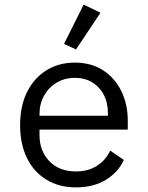

<svg xmlns="http://www.w3.org/2000/svg" viewBox="-20 -799 640 831"><path d="M309 12Q235 12 180.5 -21.5Q126 -55 96.5 -115.5Q67 -176 67 -257Q67 -340 97 -400.5Q127 -461 180.5 -494.5Q234 -528 304 -528Q374 -528 425 -495.5Q476 -463 504.5 -406Q533 -349 533 -276V-238H151V-214Q151 -146 193.5 -101.5Q236 -57 309 -57Q361 -57 399 -81Q437 -105 457 -147L516 -107Q493 -55 439.5 -21.5Q386 12 309 12ZM304 -462Q260 -462 225.5 -441.5Q191 -421 171 -385.5Q151 -350 151 -305V-298H447V-309Q447 -377 407.5 -419.5Q368 -462 304 -462ZM309 -585 257 -609 342 -779 415 -744Z"/></svg>

Font: Lilex
Style: Regular
Weight: 400
Monospace: yes
Designer: Mike Abbink, Paul van der Laan, Pieter van Rosmalen, Mikhael Khrustik
Foundry: Mikhael Khrustik
Version: Version 2.510